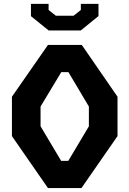

<svg xmlns="http://www.w3.org/2000/svg" viewBox="-20 -959 660 979"><path d="M40.8 -265V-465.8L224.6 -730H397L579.2 -465.8V-265L395.3 0H224.6ZM328.2 -138.8 433.2 -315V-415.8L328.8 -591.2H292.4L186.8 -415.8V-315L291.8 -138.8ZM137.8 -876.6V-939.4H227.8V-908.1L264.8 -878.8H355.2L392.2 -908.1V-939.4H482.2V-877.1L391.8 -803.6H228.2Z"/></svg>

Font: Monaspace Krypton Var
Style: Regular
Weight: 400
Designer: Riley Cran and the Lettermatic Team
Version: Version 1.101 (Monaspace Krypton Var)